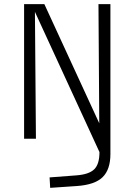

<svg xmlns="http://www.w3.org/2000/svg" viewBox="-20 -675 654 934"><path d="M154.8 0H97.2V-654.8H195.8L462.9 -75.2L459 -654.8H517.1V74.2Q517.1 149.9 479 187Q440.9 224.1 353 230L224.1 238.8L221.2 188L350.1 178.2Q412.1 173.8 438 148.9Q463.9 124 463.9 64.9L149.9 -617.2Z"/></svg>

Font: IntelOne Mono Light
Style: Regular
Weight: 300
Designer: Fred Shallcrass
Foundry: Frere-Jones Type LLC
Version: Version 1.200;hotconv 1.1.0;makeotfexe 2.6.0;FJTRelease1.2